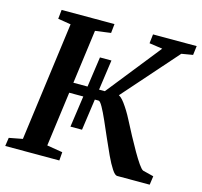

<svg xmlns="http://www.w3.org/2000/svg" viewBox="-107 -860 1026 977"><g transform="rotate(15 406.0 -371.5)"><path d="M297 -181 351 -560H411.5L358 -181ZM591.5 0Q580 0 563.5 -25Q547 -50 528.5 -89.5Q510 -129 491 -173Q472 -217 454.5 -256.5Q437 -296 423 -321Q409 -346 401 -346H228L235 -400.5H419.5L645.5 -685L576 -695L581.5 -743H811.5L805.5 -695L746 -685L450.5 -350L487 -400.5Q494.5 -400.5 504.5 -392Q514.5 -383.5 525.5 -368.5Q536.5 -353.5 548.8 -333.8Q561 -314 573 -290.5Q591.5 -254.5 612.2 -215.8Q633 -177 652.5 -143.2Q672 -109.5 687.5 -87.2Q703 -65 712 -60.5L769.5 -46L763 0ZM2 0 8.5 -44.5 79.5 -58 163 -684 95 -695 100 -743H378.5L373.5 -695L291.5 -684L208 -58L290.5 -44.5L287 0Z"/></g></svg>

Font: Merriweather SemiBold
Style: Italic
Weight: 600
Italic angle: -7.8°
Version: Version 2.101